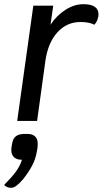

<svg xmlns="http://www.w3.org/2000/svg" viewBox="-61 -577 494 916"><path d="M409 -508 408 -498Q403 -473 389 -459Q365 -472 323 -472Q258 -472 213.5 -423.5Q169 -375 156 -290L116 0H21L98 -550H193L180 -459Q209 -503 251 -530Q293 -557 337 -557Q409 -557 409 -508ZM119 108Q119 129 115 145Q109 181 92.5 212.5Q76 244 50 277Q31 299 17.5 309Q4 319 -8 319Q-29 319 -41 305Q-6 270 14 243Q34 216 44 185H41Q19 185 6 173Q-7 161 -7 140Q-7 130 -5.5 121Q-4 112 -3 107Q1 83 15.5 72.5Q30 62 55 62H71Q94 62 106.5 74Q119 86 119 108Z"/></svg>

Font: Krub Medium
Style: Italic
Weight: 500
Italic angle: -8°
Designer: Ekaluck Peanpanawate
Foundry: Cadson Demak Co.,Ltd.
Version: Version 1.000; ttfautohint (v1.6)